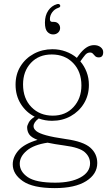

<svg xmlns="http://www.w3.org/2000/svg" viewBox="-20 -722 562 987"><path d="M319 -7Q408.5 5.5 444.2 37Q480 68.5 480 116Q480 173 423 209Q366 245 261.5 245Q149 245 97.2 209Q45.5 173 45.5 123Q45.5 85 75 51.2Q104.5 17.5 173 -3Q141.5 -15 130.5 -30.8Q119.5 -46.5 119.5 -68Q119.5 -76.5 127.8 -92.2Q136 -108 158.5 -122Q114 -144.5 87 -187.5Q60 -230.5 60 -286.5Q60 -340.5 85.5 -381.5Q111 -422.5 154.2 -445.8Q197.5 -469 250 -469Q286 -469 318 -457.2Q350 -445.5 375 -424.5L385.5 -439Q403.5 -463.5 422.8 -476.8Q442 -490 463.5 -490Q484 -490 497.2 -479.5Q510.5 -469 510.5 -454Q510.5 -427 488 -427Q476 -427 469.5 -433.2Q463 -439.5 457.8 -445.8Q452.5 -452 443 -452Q428.5 -452 418.2 -440Q408 -428 393 -406.5Q413.5 -382.5 425.2 -351.8Q437 -321 437 -285.5Q437 -232 411.5 -190.2Q386 -148.5 343.2 -124.8Q300.5 -101 247.5 -101Q211.5 -101 179 -113Q152.5 -93 152.5 -73Q152.5 -59.5 166.8 -48Q181 -36.5 217 -26.5Q253 -16.5 319 -7ZM246 -442Q179.5 -442 139 -398.8Q98.5 -355.5 98.5 -288Q98.5 -215.5 141.5 -171.5Q184.5 -127.5 251.5 -127.5Q317.5 -127.5 358 -171.8Q398.5 -216 398.5 -283Q398.5 -354 356 -398Q313.5 -442 246 -442ZM81.5 119.5Q81.5 160.5 123 188.8Q164.5 217 264 217Q344.5 217 393.8 190Q443 163 443 117.5Q443 84.5 415.8 60.2Q388.5 36 311 26Q259.5 19 224.5 11.5Q153.5 22 117.5 52.5Q81.5 83 81.5 119.5ZM257 -609.5Q271.5 -609.5 280.2 -600.2Q289 -591 289 -578Q289 -564 278.8 -554.5Q268.5 -545 253 -545Q236 -545 223.5 -558.5Q211 -572 211 -605.5Q211 -642.5 228 -667.5Q245 -692.5 272.5 -700.5Q285 -704 289 -695.5Q292.5 -686 280.5 -682Q260.5 -675.5 248.5 -659Q236.5 -642.5 236.5 -623.5Q236.5 -609.5 249 -609.5Z"/></svg>

Font: Fraunces 9pt S100 Thin
Style: Regular
Weight: 100
Version: Version 1.000; ttfautohint (v1.8.3)